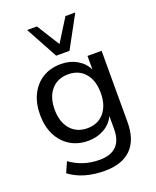

<svg xmlns="http://www.w3.org/2000/svg" viewBox="-169 -852 928 1139"><g transform="rotate(-20 295.0 -282.5)"><path d="M292 189Q227 189 171 173Q115 157 71 124L100 58Q144 89 189.5 103Q235 117 286 117Q428 117 428 -26V-108Q407 -63 362.5 -37.5Q318 -12 262 -12Q196 -12 147 -42.5Q98 -73 71 -127.5Q44 -182 44 -254Q44 -327 71 -381.5Q98 -436 147 -466Q196 -496 262 -496Q319 -496 363 -470.5Q407 -445 428 -401V-487H517V-38Q517 75 459.5 132Q402 189 292 189ZM282 -84Q349 -84 388 -130Q427 -176 427 -254Q427 -333 388 -378.5Q349 -424 282 -424Q215 -424 175.5 -378.5Q136 -333 136 -254Q136 -176 175.5 -130Q215 -84 282 -84ZM254 -552 144 -754H206L296 -610L386 -754H448L338 -552Z"/></g></svg>

Font: Nunito Sans Medium
Style: Regular
Weight: 500
Designer: Vernon Adams
Foundry: Vernon Adams
Version: Version 3.101; ttfautohint (v1.8.4.7-5d5b);gftools[0.9.27]